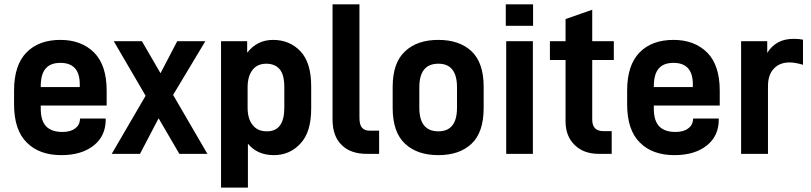

<svg xmlns="http://www.w3.org/2000/svg" viewBox="-20 -710 3744 886"><path d="M168 -209Q168 -151.9 193.8 -126Q218.8 -101.1 268.1 -101.1Q305.7 -101.1 326.2 -117.2Q347.7 -131.8 349.1 -160.2L350.1 -163.1H467.8V-158.2Q467.8 -83 413.1 -39.1Q356.9 5.9 263.2 5.9Q161.6 5.9 104 -51.8Q44.9 -109.4 44.9 -229V-292Q44.9 -409.2 102.1 -467.8Q158.7 -525.9 258.8 -525.9Q356 -525.9 415 -466.8Q472.2 -408.2 472.2 -292V-223.1H168ZM191.9 -395Q168 -369.6 168 -311V-308.1H348.1V-320.8Q348.1 -419.9 258.8 -419.9Q213.9 -419.9 191.9 -395Z M711.9 -164.1 626 0H495.6L651.9 -268.1L504.9 -520H634.8L720.7 -372.1L797.9 -520H927.7L778.8 -272L937 0H807.6Z M1120.6 -520V-466.8Q1167 -525.9 1239.7 -525.9Q1316.9 -525.9 1366.7 -473.1Q1416 -420.9 1416 -312V-209Q1416 -100.1 1366.7 -47.9Q1317.4 5.9 1243.7 5.9Q1167.5 5.9 1124 -46.9V155.8H1000V-520ZM1292 -307.1Q1292 -366.2 1270 -391.1Q1248 -416 1209 -416Q1168 -416 1146 -388.2Q1122.6 -358.9 1122.6 -307.1V-212.9Q1122.6 -160.6 1147 -131.8Q1168.9 -104 1211.9 -104Q1292 -104 1292 -212.9Z M1556.6 -41Q1514.6 -81.5 1514.6 -158.2V-689.9H1638.7V-166Q1638.7 -134.3 1650.4 -121.1Q1661.6 -106.9 1687.5 -106.9H1729.5V0H1672.4Q1597.7 0 1556.6 -41Z M1849.1 -46.9Q1792 -99.6 1792 -211.9V-309.1Q1792 -420.4 1849.1 -473.1Q1904.8 -525.9 2002.9 -525.9Q2100.6 -525.9 2156.2 -473.1Q2211.9 -420.4 2211.9 -309.1V-211.9Q2211.9 -99.6 2156.2 -46.9Q2100.6 5.9 2002.9 5.9Q1904.8 5.9 1849.1 -46.9ZM2088.9 -307.1Q2088.9 -416 2002.9 -416Q1915 -416 1915 -307.1V-212.9Q1915 -104 2002.9 -104Q2088.9 -104 2088.9 -212.9Z M2439.9 -689.9V-590.8H2314V-689.9ZM2439 -520V0H2315.9V-520Z M2712.9 -158.2Q2712.9 -105 2763.7 -105H2802.7V0H2743.7Q2672.9 0 2631.8 -41Q2589.8 -81.5 2589.8 -149.9V-433.1H2517.6V-520H2589.8V-622.1L2712.9 -665V-520H2812.5V-433.1H2712.9Z M2997.1 -209Q2997.1 -151.9 3022.9 -126Q3047.9 -101.1 3097.2 -101.1Q3134.8 -101.1 3155.3 -117.2Q3176.8 -131.8 3178.2 -160.2L3179.2 -163.1H3296.9V-158.2Q3296.9 -83 3242.2 -39.1Q3186 5.9 3092.3 5.9Q2990.7 5.9 2933.1 -51.8Q2874 -109.4 2874 -229V-292Q2874 -409.2 2931.2 -467.8Q2987.8 -525.9 3087.9 -525.9Q3185.1 -525.9 3244.1 -466.8Q3301.3 -408.2 3301.3 -292V-223.1H2997.1ZM3021 -395Q2997.1 -369.6 2997.1 -311V-308.1H3177.2V-320.8Q3177.2 -419.9 3087.9 -419.9Q3043 -419.9 3021 -395Z M3520.5 -520V-465.8Q3540 -498 3571.8 -515.1Q3601.1 -530.8 3643.6 -530.8Q3668 -530.8 3685.5 -526.9V-411.1Q3649.4 -421.9 3623.5 -421.9Q3578.1 -421.9 3551.8 -394Q3523.9 -366.2 3523.9 -312V0H3399.9V-520Z"/></svg>

Font: D-DIN-PRO
Style: Bold
Weight: 700
Designer: Charles Nix
Foundry: Datto Inc.
Version: Version 1.000;hotconv 1.0.109;makeotfexe 2.5.65596